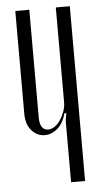

<svg xmlns="http://www.w3.org/2000/svg" viewBox="-52 -733 399 765"><g transform="rotate(-5 148.0 -350.5)"><path d="M199 -278Q187 -236 163.5 -216.5Q140 -197 114 -197Q83 -197 61 -221.5Q39 -246 39 -289V-700H95V-270Q95 -243 104 -230.5Q113 -218 128 -218Q142 -218 155 -227Q168 -236 178 -251Q188 -266 194.5 -284.5Q201 -303 201 -321V-700H257V-1H201V-247L206 -276Z"/></g></svg>

Font: Moniqa Cond Heading
Style: Regular
Weight: 400
Width: 3
Designer: Rajesh Rajput
Foundry: Rajesh Rajput
Version: Version 1.000